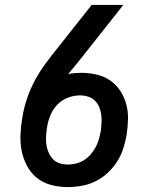

<svg xmlns="http://www.w3.org/2000/svg" viewBox="-20 -755 640 783"><path d="M256 8Q222 8 189 -0.5Q156 -9 131 -29Q106 -49 90.5 -78Q75 -107 68.5 -139Q62 -171 63.5 -206Q65 -241 71 -275Q77 -314 90 -352.5Q103 -391 122 -426.5Q141 -462 166 -496Q191 -530 217 -562L354 -735H483L301 -505Q290 -492 279.5 -479Q269 -466 258 -453Q272 -456 285 -457Q298 -458 311 -458Q343 -458 373.5 -451Q404 -444 429 -427Q454 -410 470.5 -384.5Q487 -359 495 -329.5Q503 -300 502 -267.5Q501 -235 496 -203Q491 -175 482 -147.5Q473 -120 456.5 -94.5Q440 -69 417.5 -48.5Q395 -28 368 -15Q341 -2 312.5 3Q284 8 256 8ZM256 -84Q272 -84 289 -88Q306 -92 321 -101Q336 -110 348 -123.5Q360 -137 368.5 -152Q377 -167 382 -183.5Q387 -200 390 -216Q390 -217 390 -217.5Q390 -218 391 -218Q393 -235 394 -252.5Q395 -270 393 -286.5Q391 -303 384.5 -318.5Q378 -334 366.5 -345Q355 -356 339 -361Q323 -366 306 -366Q281 -366 256.5 -356.5Q232 -347 214 -328.5Q196 -310 186 -286Q176 -262 172 -237Q172 -237 172 -236.5Q172 -236 172 -236Q169 -219 168 -201Q167 -183 169 -166.5Q171 -150 177.5 -134.5Q184 -119 195 -107Q206 -95 222 -89.5Q238 -84 256 -84Z"/></svg>

Font: Iosevka Slab SmBdExObl
Style: Regular
Weight: 600
Width: 7
Italic angle: -9°
Monospace: yes
Designer: Belleve Invis
Foundry: Belleve Invis
Version: Version 11.1.0; ttfautohint (v1.8.3)